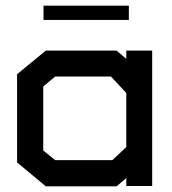

<svg xmlns="http://www.w3.org/2000/svg" viewBox="-20 -655 605 675"><path d="M424 -1V-29L390 0H141L40 -84V-394L141 -477H390L424 -448V-477H515V-1ZM424 -328 370 -386H174L132 -351V-126L174 -92H375L424 -138ZM133 -635H433V-585H133Z"/></svg>

Font: Turret Road
Style: Bold
Weight: 700
Designer: Noponies
Foundry: Noponies
Version: Version 1.001; ttfautohint (v1.8)